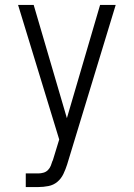

<svg xmlns="http://www.w3.org/2000/svg" viewBox="-20 -755 540 775"><path d="M84 0V-55H135Q145 -55 155.5 -58Q166 -61 173.5 -68.5Q181 -76 185 -86Q189 -96 192 -106L193 -107L219 -192L53 -735H116L250 -278L384 -735H447L251 -91Q245 -72 236 -53Q227 -34 211.5 -21Q196 -8 175.5 -4Q155 0 135 0Z"/></svg>

Font: Iosevka Fixed SS04 Light
Style: Regular
Weight: 300
Monospace: yes
Designer: Belleve Invis
Foundry: Belleve Invis
Version: Version 32.5.0